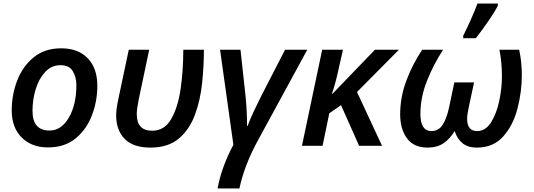

<svg xmlns="http://www.w3.org/2000/svg" viewBox="-20 -821 3004 1081"><path d="M250 9Q344 9 405.5 -41.5Q467 -92 497.5 -171.5Q528 -251 528 -338Q528 -437 474 -493Q420 -549 325 -549Q232 -549 170 -498.5Q108 -448 77 -368Q46 -288 46 -199Q46 -103 102 -47Q158 9 250 9ZM259 -86Q163 -86 163 -197Q163 -260 181 -319Q199 -378 234.5 -416Q270 -454 320 -454Q370 -454 390 -420Q410 -386 410 -343Q410 -231 367.5 -158.5Q325 -86 259 -86Z M827 10Q927 10 987 -41Q1047 -92 1077.5 -174.5Q1108 -257 1118 -353.5Q1128 -450 1128 -541H1012Q1012 -426 997 -321.5Q982 -217 944 -151Q906 -85 837 -85Q750 -85 750 -178Q750 -206 761 -261L820 -541H705L646 -262Q634 -206 634 -171Q634 -88 682 -39Q730 10 827 10Z M1205 240H1328Q1356 108 1433 -32L1710 -541H1585L1448 -275Q1431 -241 1410 -196.5Q1389 -152 1374 -112H1371Q1371 -193 1363 -275L1334 -541H1219L1294 -6Q1227 120 1205 240Z M1680 0H1796L1834 -183L1900 -229L2002 0H2131L1990 -303L2226 -541H2091L1852 -293H1849Q1857 -316 1866 -348.5Q1875 -381 1882 -413L1911 -541H1794Z M2387 10Q2441 10 2477 -14.5Q2513 -39 2540 -83Q2553 -41 2583 -15.5Q2613 10 2665 10Q2757 10 2813 -52.5Q2869 -115 2893.5 -209.5Q2918 -304 2918 -399Q2918 -473 2903 -541H2792Q2806 -469 2806 -392Q2806 -325 2791 -253.5Q2776 -182 2745 -132.5Q2714 -83 2666 -83Q2610 -83 2610 -152Q2610 -175 2619 -216L2649 -357H2538L2507 -210Q2493 -149 2470.5 -116Q2448 -83 2409 -83Q2347 -83 2347 -181Q2347 -273 2384.5 -367Q2422 -461 2475 -541H2357Q2301 -457 2267 -364.5Q2233 -272 2233 -178Q2233 -94 2271.5 -42Q2310 10 2387 10ZM2588 -606H2659Q2694 -650 2729.5 -702Q2765 -754 2783 -788V-801H2668Q2654 -762 2630.5 -709.5Q2607 -657 2588 -620Z"/></svg>

Font: Noto Sans UI Medium
Style: Italic
Weight: 500
Italic angle: -12°
Designer: Monotype Design Team
Foundry: Monotype Imaging Inc.
Version: Version 1.901